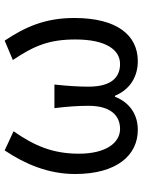

<svg xmlns="http://www.w3.org/2000/svg" viewBox="86 -683 610 822"><g transform="rotate(-90 391.0 -272.0)"><path d="M246 13C307 13 361 -17 388 -85H392C420 -17 478 13 540 13C652 13 725 -77 725 -259C725 -385 686 -470 628 -557L545 -522C607 -430 633 -365 633 -254C633 -124 589 -63 528 -63C476 -63 431 -94 431 -198C431 -243 434 -286 440 -344H339C346 -286 349 -243 349 -198C349 -97 302 -63 250 -63C189 -63 144 -126 144 -239C144 -353 179 -431 240 -519L158 -557C101 -472 57 -371 57 -256C57 -76 138 13 246 13Z"/></g></svg>

Font: Noto Sans CJK TC Regular
Style: Regular
Weight: 400
Designer: Ryoko NISHIZUKA (kana & ideographs); Paul D. Hunt (Latin, Greek & Cyrillic); Wenlong ZHANG (bopomofo); Sandoll Communica
Foundry: Adobe Systems Incorporated
Version: Version 1.001;PS 1.001;hotconv 1.0.78;makeotf.lib2.5.61930